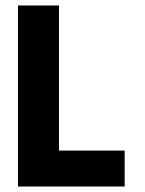

<svg xmlns="http://www.w3.org/2000/svg" viewBox="-20 -680 530 700"><path d="M45.5 -660H195V-131H434.5V0H45.5Z"/></svg>

Font: League Spartan Thin
Style: Bold
Weight: 700
Version: Version 2.002